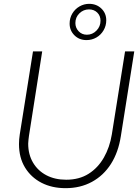

<svg xmlns="http://www.w3.org/2000/svg" viewBox="-20 -968 730 1001"><path d="M322 13Q251 13 196.5 -15Q142 -43 110.5 -94.5Q79 -146 79 -217Q79 -229 80 -241.5Q81 -254 83 -267L152 -700H200L131 -260Q130 -250 128.5 -239.5Q127 -229 127 -219Q127 -163 152 -120.5Q177 -78 221.5 -54.5Q266 -31 325 -31Q393 -31 442 -62Q491 -93 521.5 -146.5Q552 -200 563 -267L632 -700H680L610 -258Q597 -174 558.5 -113.5Q520 -53 459.5 -20Q399 13 322 13ZM431 -759Q393 -759 368 -784Q343 -809 343 -845Q343 -874 357 -897.5Q371 -921 394.5 -934.5Q418 -948 445 -948Q483 -948 508.5 -923.5Q534 -899 534 -862Q534 -834 520 -810Q506 -786 482.5 -772.5Q459 -759 431 -759ZM433 -787Q462 -787 483 -808.5Q504 -830 504 -860Q504 -886 487 -902.5Q470 -919 444 -919Q415 -919 394 -898.5Q373 -878 373 -848Q373 -823 390 -805Q407 -787 433 -787Z"/></svg>

Font: MuseoModerno ExtraLight
Style: Italic
Weight: 250
Italic angle: -9°
Designer: Pablo Cosgaya, Héctor Gatti, Marcela Romero, and the Authors of The MuseoModerno Project.
Foundry: Omnibus-Type Team
Version: Version 1.003